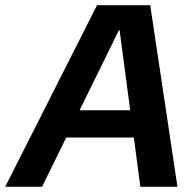

<svg xmlns="http://www.w3.org/2000/svg" viewBox="-55 -720 757 740"><path d="M-35 0 319 -700H524L629 0H486L406 -603H403L107 0ZM109 -190 163 -295H524L540 -190Z"/></svg>

Font: DM Sans 36pt
Style: Bold Italic
Weight: 700
Italic angle: -10°
Designer: Colophon Foundry, Jonny Pinhorn
Foundry: Colophon Foundry
Version: Version 4.004;gftools[0.9.30]